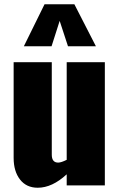

<svg xmlns="http://www.w3.org/2000/svg" viewBox="-20 -870 562 901"><path d="M92 -653 189 -850H329L430 -653H299L260 -772L222 -653ZM157 11Q104 11 74 -27.5Q44 -66 44 -129V-578H223V-144Q223 -107 253 -107Q267 -107 293 -120V-578H472V0H293V-52Q225 11 157 11Z"/></svg>

Font: Oswald Heavy
Style: Regular
Weight: 400
Designer: Vernon Adams
Foundry: Vernon Adams
Version: Version 4.101